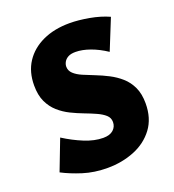

<svg xmlns="http://www.w3.org/2000/svg" viewBox="-127 -775 809 891"><g transform="rotate(-20 277.0 -329.0)"><path d="M349 -175Q349 -196 333.5 -210Q318 -224 292.5 -235.5Q267 -247 236.5 -258.5Q206 -270 175.5 -285Q145 -300 119.5 -322.5Q94 -345 78.5 -378Q63 -411 63 -459Q63 -526 94.5 -574Q126 -622 183 -648.5Q240 -675 316 -675Q359 -675 412 -665.5Q465 -656 507 -637L446 -486Q407 -512 368 -526Q329 -540 296 -540Q273 -540 259.5 -532.5Q246 -525 239.5 -513.5Q233 -502 233 -490Q233 -470 248.5 -455.5Q264 -441 289.5 -430Q315 -419 346 -407Q377 -395 408 -379Q439 -363 464.5 -340.5Q490 -318 505.5 -285Q521 -252 521 -205Q521 -131 484 -81.5Q447 -32 386 -7.5Q325 17 254 17Q188 17 133 -0.5Q78 -18 36 -40L94 -191Q141 -161 190 -141Q239 -121 282 -121Q315 -121 332 -136.5Q349 -152 349 -175Z"/></g></svg>

Font: Ysabeau SC Black
Style: Regular
Weight: 900
Designer: Christian Thalmann (Catharsis Fonts)
Version: Version 2.001;gftools[0.9.30]; featfreeze: smcp